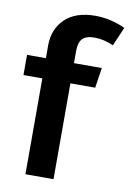

<svg xmlns="http://www.w3.org/2000/svg" viewBox="-86 -808 586 862"><g transform="rotate(10 207.5 -377.5)"><path d="M291 -658Q253 -658 236.5 -640.5Q220 -623 220 -585V-529H347L333 -437H220V0H92V-437H6V-529H92V-587Q92 -662 140.5 -708.5Q189 -755 278 -755Q348 -755 415 -724L378 -638Q335 -658 291 -658Z"/></g></svg>

Font: FiraGO Medium
Style: Regular
Weight: 500
Designer: bBox Type
Foundry: bBox Type GmbH
Version: Version 1.001;PS 001.001;hotconv 1.0.88;makeotf.lib2.5.64775